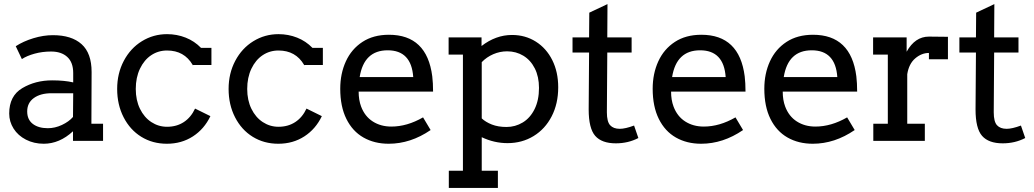

<svg xmlns="http://www.w3.org/2000/svg" viewBox="-20 -689 5059 939"><path d="M484 -84V0H337V-47Q271 14 194 14Q146 14 107 -6Q68 -26 46.5 -60Q25 -94 25 -134Q25 -220 89 -258Q153 -296 235 -296Q295 -296 338 -286V-332Q338 -384 309 -410.5Q280 -437 230 -437Q187 -437 149 -426.5Q111 -416 87 -400L57 -463Q94 -487 143 -502Q192 -517 239 -517Q330 -517 379 -473Q428 -429 428 -337L427 -84ZM337 -117 338 -233H232Q178 -233 145.5 -209.5Q113 -186 113 -144Q113 -104 140.5 -83Q168 -62 214 -62Q249 -62 283 -78Q317 -94 337 -117Z M922 -372Q881 -442 797 -442Q754 -442 719.5 -419Q685 -396 664.5 -353Q644 -310 644 -254Q644 -199 664.5 -157Q685 -115 720 -92Q755 -69 797 -69Q844 -69 879 -92Q914 -115 934 -158L1009 -121Q979 -58 923.5 -22Q868 14 796 14Q726 14 671 -20Q616 -54 584.5 -115.5Q553 -177 553 -254Q553 -330 585.5 -391.5Q618 -453 674 -487.5Q730 -522 797 -522Q845 -522 888 -505Q931 -488 963 -455H1014V-371H925L923 -370Q923 -370 923 -370.5Q923 -371 922 -371Z M1467 -372Q1426 -442 1342 -442Q1299 -442 1264.5 -419Q1230 -396 1209.5 -353Q1189 -310 1189 -254Q1189 -199 1209.5 -157Q1230 -115 1265 -92Q1300 -69 1342 -69Q1389 -69 1424 -92Q1459 -115 1479 -158L1554 -121Q1524 -58 1468.5 -22Q1413 14 1341 14Q1271 14 1216 -20Q1161 -54 1129.5 -115.5Q1098 -177 1098 -254Q1098 -330 1130.5 -391.5Q1163 -453 1219 -487.5Q1275 -522 1342 -522Q1390 -522 1433 -505Q1476 -488 1508 -455H1559V-371H1470L1468 -370Q1468 -370 1468 -370.5Q1468 -371 1467 -371Z M2049 -115 2086 -53Q1988 14 1881 14Q1811 14 1757.5 -16.5Q1704 -47 1674 -107.5Q1644 -168 1644 -255Q1644 -329 1671.5 -389Q1699 -449 1752.5 -484Q1806 -519 1882 -519Q2068 -519 2094 -316Q2098 -283 2098 -241H1734Q1734 -200 1746 -168Q1764 -120 1803 -95Q1842 -70 1894 -70Q1971 -70 2049 -115ZM1739 -312H2001Q1992 -443 1876 -443Q1760 -443 1739 -312Z M2710 -262Q2710 -182 2678 -120Q2646 -58 2589.5 -23.5Q2533 11 2462 11Q2397 11 2336 -18V146H2415V230H2175V146H2244V-422H2174V-506H2335V-464Q2405 -518 2484 -518Q2549 -518 2600.5 -485.5Q2652 -453 2681 -395Q2710 -337 2710 -262ZM2616 -259Q2616 -314 2595.5 -354.5Q2575 -395 2539.5 -416.5Q2504 -438 2460 -438Q2425 -438 2392.5 -424Q2360 -410 2336 -385V-110Q2355 -92 2385.5 -80Q2416 -68 2457 -68Q2500 -68 2536.5 -90Q2573 -112 2594.5 -155.5Q2616 -199 2616 -259Z M3102 -14Q3052 12 2992 12Q2923 12 2891 -24.5Q2859 -61 2859 -154L2861 -432H2780V-506H2861L2862 -627L2951 -669L2950 -506H3069V-432H2950L2948 -140Q2948 -94 2964 -76.5Q2980 -59 3011 -59Q3038 -59 3081 -75Z M3577 -115 3614 -53Q3516 14 3409 14Q3339 14 3285.5 -16.5Q3232 -47 3202 -107.5Q3172 -168 3172 -255Q3172 -329 3199.5 -389Q3227 -449 3280.5 -484Q3334 -519 3410 -519Q3596 -519 3622 -316Q3626 -283 3626 -241H3262Q3262 -200 3274 -168Q3292 -120 3331 -95Q3370 -70 3422 -70Q3499 -70 3577 -115ZM3267 -312H3529Q3520 -443 3404 -443Q3288 -443 3267 -312Z M4123 -115 4160 -53Q4062 14 3955 14Q3885 14 3831.5 -16.5Q3778 -47 3748 -107.5Q3718 -168 3718 -255Q3718 -329 3745.5 -389Q3773 -449 3826.5 -484Q3880 -519 3956 -519Q4142 -519 4168 -316Q4172 -283 4172 -241H3808Q3808 -200 3820 -168Q3838 -120 3877 -95Q3916 -70 3968 -70Q4045 -70 4123 -115ZM3813 -312H4075Q4066 -443 3950 -443Q3834 -443 3813 -312Z M4616 -509V-399H4523V-430Q4487 -430 4456 -403.5Q4425 -377 4417 -326V-84H4503V0H4251V-84H4322V-422H4250V-506H4414V-436Q4455 -510 4523 -510Q4586 -510 4616 -509Z M4994 -14Q4944 12 4884 12Q4815 12 4783 -24.5Q4751 -61 4751 -154L4753 -432H4672V-506H4753L4754 -627L4843 -669L4842 -506H4961V-432H4842L4840 -140Q4840 -94 4856 -76.5Q4872 -59 4903 -59Q4930 -59 4973 -75Z"/></svg>

Font: Arvo
Style: Regular
Weight: 400
Designer: Anton Koovit (Cyrillic Expansion: Cyreal)
Foundry: Anton Koovit, Yassin Baggar
Version: Version 3.000